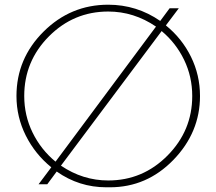

<svg xmlns="http://www.w3.org/2000/svg" viewBox="-20 -783 920 816"><path d="M830 -375Q830 -220 717 -103.5Q604 13 447 13H432Q316 13 221 -54L181 0H144L198 -72Q129 -128 89.5 -207Q50 -286 50 -375Q50 -534 165 -648.5Q280 -763 440 -763Q561 -763 661 -694L701 -748H740L685 -675Q753 -620 791.5 -542Q830 -464 830 -375ZM440 -734Q293 -734 188 -628.5Q83 -523 83 -375Q83 -292 118.5 -219.5Q154 -147 216 -96L643 -670Q549 -734 440 -734ZM797 -375Q797 -457 762.5 -528.5Q728 -600 667 -651L239 -79Q332 -16 440 -16Q587 -16 692 -122Q797 -228 797 -375Z"/></svg>

Font: Poiret One
Style: Regular
Weight: 400
Designer: Denis Masharov
Foundry: Denis Masharov
Version: Version 1.001